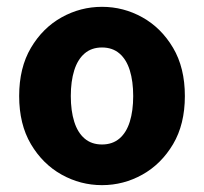

<svg xmlns="http://www.w3.org/2000/svg" viewBox="-20 -528 595 560"><path d="M277.5 12Q214.8 12 159.7 -18.7Q104.6 -49.5 70.2 -107.5Q35.9 -165.6 35.9 -247.9Q35.9 -330.4 70.2 -388.5Q104.6 -446.7 159.7 -477.4Q214.8 -508.1 277.5 -508.1Q340.3 -508.1 395.3 -477.4Q450.3 -446.7 484.8 -388.5Q519.2 -330.4 519.2 -247.9Q519.2 -165.6 484.8 -107.5Q450.3 -49.5 395.3 -18.7Q340.3 12 277.5 12ZM277.5 -106.6Q307.9 -106.6 328.3 -123.9Q348.7 -141.2 358.6 -173.1Q368.5 -205 368.5 -247.9Q368.5 -290.8 358.6 -322.8Q348.7 -354.7 328.3 -372.1Q307.9 -389.5 277.5 -389.5Q247.1 -389.5 226.8 -372.1Q206.5 -354.7 196.5 -322.8Q186.5 -290.8 186.5 -247.9Q186.5 -205 196.5 -173.1Q206.5 -141.2 226.8 -123.9Q247.1 -106.6 277.5 -106.6Z"/></svg>

Font: Source Sans 3
Style: Regular
Weight: 200
Designer: Paul D. Hunt
Foundry: Adobe
Version: Version 3.046;hotconv 1.0.118;makeotfexe 2.5.65603